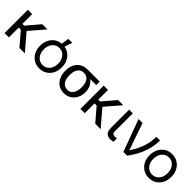

<svg xmlns="http://www.w3.org/2000/svg" viewBox="261 -1843 3046 3046"><g transform="rotate(45 1784.0 -320.0)"><path d="M149.4 -522.5V0H52.7V-522.5ZM492.2 -522.5 232.4 -220.7H117.2L102.5 -303.7H189.5L376 -522.5ZM385.7 0 184.6 -234.4 247.1 -303.7 507.8 0Z M835.9 7.8Q764.6 7.8 709.5 -26.1Q654.3 -60.1 623 -119.9Q591.8 -179.7 591.8 -256.8Q591.8 -335 623 -395Q654.3 -455.1 709.5 -489.3Q764.6 -523.4 835.9 -523.4Q907.7 -523.4 962.6 -489.3Q1017.6 -455.1 1048.8 -395Q1080.1 -335 1080.1 -256.8Q1080.1 -179.7 1049.1 -119.9Q1018.1 -60.1 962.9 -26.1Q907.7 7.8 835.9 7.8ZM835.9 -67.4Q882.8 -67.4 919.2 -91.6Q955.6 -115.7 976.3 -158.4Q997.1 -201.2 997.1 -256.8Q997.1 -313.5 976.3 -356.7Q955.6 -399.9 919.4 -424.6Q883.3 -449.2 835.9 -449.2Q788.6 -449.2 752.2 -424.6Q715.8 -399.9 695.3 -356.7Q674.8 -313.5 674.8 -256.8Q675.3 -201.2 695.8 -158.4Q716.3 -115.7 752.7 -91.6Q789.1 -67.4 835.9 -67.4ZM808.6 -486.3 832 -650.4H921.9L865.2 -486.3Z M1156.2 -255.9V-266.6Q1155.8 -338.9 1183.3 -396.7Q1210.9 -454.6 1263.4 -488.5Q1315.9 -522.5 1389.6 -522.5Q1404.3 -521 1417 -512Q1429.7 -502.9 1445.8 -491Q1461.9 -479 1486.3 -468.8Q1528.8 -451.2 1559.3 -419.2Q1589.8 -387.2 1606.7 -343.3Q1623.5 -299.3 1624 -246.1V-236.3Q1623.5 -172.9 1595.7 -116.7Q1567.9 -60.5 1515.9 -25.4Q1463.9 9.8 1390.6 9.8Q1316.4 9.8 1263.9 -25.4Q1211.4 -60.5 1183.6 -120.6Q1155.8 -180.7 1156.2 -255.9ZM1252.9 -266.6V-255.9Q1252.4 -205.1 1266.6 -162.1Q1280.8 -119.1 1311.3 -93.3Q1341.8 -67.4 1390.6 -67.4Q1438 -67.4 1467.8 -93.3Q1497.6 -119.1 1512 -162.1Q1526.4 -205.1 1526.4 -255.9V-266.6Q1526.4 -314.5 1512 -355Q1497.6 -395.5 1467.5 -420.4Q1437.5 -445.3 1389.6 -445.3Q1341.3 -445.3 1311 -420.4Q1280.8 -395.5 1266.6 -355Q1252.4 -314.5 1252.9 -266.6ZM1664.1 -522.5V-445.3H1389.6V-522.5Z M1850.6 -522.5V0H1753.9V-522.5ZM2193.4 -522.5 1933.6 -220.7H1818.4L1803.7 -303.7H1890.6L2077.1 -522.5ZM2086.9 0 1885.7 -234.4 1948.2 -303.7 2209 0Z M2308.6 -539.1H2391.6V-133.8Q2390.6 -95.7 2410.4 -85Q2430.2 -74.2 2453.1 -74.2Q2462.9 -74.2 2475.3 -76.7Q2487.8 -79.1 2494.1 -81.1V-2.9Q2482.4 0.5 2465.3 3.7Q2448.2 6.8 2423.8 6.8Q2373.5 6.8 2340.8 -24.4Q2308.1 -55.7 2308.6 -133.8Z M2718.8 0 2519.5 -539.1H2609.4L2764.6 -88.9H2770.5Q2815.4 -160.2 2843.8 -219.2Q2872.1 -278.3 2887.9 -330.6Q2903.8 -382.8 2910.6 -433.6Q2917.5 -484.4 2918.9 -539.1H3002Q3001.5 -404.3 2951.4 -267.1Q2901.4 -129.9 2802.7 0Z M3293 7.8Q3221.7 7.8 3166.5 -26.1Q3111.3 -60.1 3080.1 -119.9Q3048.8 -179.7 3048.8 -256.8Q3048.8 -335 3080.1 -395Q3111.3 -455.1 3166.5 -489.3Q3221.7 -523.4 3293 -523.4Q3364.7 -523.4 3419.7 -489.3Q3474.6 -455.1 3505.9 -395Q3537.1 -335 3537.1 -256.8Q3537.1 -179.7 3506.1 -119.9Q3475.1 -60.1 3419.9 -26.1Q3364.7 7.8 3293 7.8ZM3293 -67.4Q3339.8 -67.4 3376.2 -91.6Q3412.6 -115.7 3433.3 -158.4Q3454.1 -201.2 3454.1 -256.8Q3454.1 -313.5 3433.3 -356.7Q3412.6 -399.9 3376.5 -424.6Q3340.3 -449.2 3293 -449.2Q3245.6 -449.2 3209.2 -424.6Q3172.9 -399.9 3152.3 -356.7Q3131.8 -313.5 3131.8 -256.8Q3132.3 -201.2 3152.8 -158.4Q3173.3 -115.7 3209.7 -91.6Q3246.1 -67.4 3293 -67.4Z"/></g></svg>

Font: Inter Display V
Style: Regular
Weight: 400
Designer: Rasmus Andersson
Foundry: rsms
Version: Version 3.015;git-src